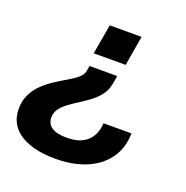

<svg xmlns="http://www.w3.org/2000/svg" viewBox="-125 -643 905 932"><g transform="rotate(20 327.0 -177.5)"><path d="M259 172Q195 172 148 159.5Q101 147 70 125Q39 103 24 72.5Q9 42 9 6Q9 -39 26 -72.5Q43 -106 70 -131Q97 -156 127.5 -175.5Q158 -195 186.5 -211.5Q215 -228 234.5 -245Q254 -262 257 -284L261 -308H404L397 -267Q391 -233 372.5 -208Q354 -183 328.5 -163.5Q303 -144 276 -127Q249 -110 225 -92.5Q201 -75 186.5 -55Q172 -35 172 -9Q172 8 181 23Q190 38 212.5 47.5Q235 57 274 57Q316 57 342.5 46.5Q369 36 385 19Q401 2 408.5 -16.5Q416 -35 418 -51Q419 -56 419 -61Q419 -66 420 -70H564Q564 -27 550.5 10Q537 47 511.5 76.5Q486 106 449 127.5Q412 149 364 160.5Q316 172 259 172ZM259 -373 286 -527H450L424 -373Z"/></g></svg>

Font: Archivo SemiExpanded
Style: Bold Italic
Weight: 700
Width: 6
Italic angle: -10°
Designer: Hector Gatti
Foundry: Omnibus-Type
Version: Version 2.001